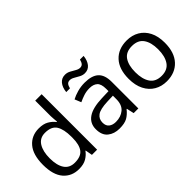

<svg xmlns="http://www.w3.org/2000/svg" viewBox="-40 -1305 1860 1860"><g transform="rotate(-45 890.5 -375.0)"><path d="M275 10Q175 10 115 -59.5Q55 -129 55 -267Q55 -405 115.5 -475.5Q176 -546 276 -546Q338 -546 377.5 -523Q417 -500 442 -467H448Q447 -480 444.5 -505.5Q442 -531 442 -546V-760H530V0H459L446 -72H442Q418 -38 378 -14Q338 10 275 10ZM289 -63Q374 -63 408.5 -109.5Q443 -156 443 -250V-266Q443 -366 410 -419.5Q377 -473 288 -473Q217 -473 181.5 -416.5Q146 -360 146 -265Q146 -169 181.5 -116Q217 -63 289 -63Z M903 -545Q1001 -545 1048 -502Q1095 -459 1095 -365V0H1031L1014 -76H1010Q975 -32 936.5 -11Q898 10 830 10Q757 10 709 -28.5Q661 -67 661 -149Q661 -229 724 -272.5Q787 -316 918 -320L1009 -323V-355Q1009 -422 980 -448Q951 -474 898 -474Q856 -474 818 -461.5Q780 -449 747 -433L720 -499Q755 -518 803 -531.5Q851 -545 903 -545ZM929 -259Q829 -255 790.5 -227Q752 -199 752 -148Q752 -103 779.5 -82Q807 -61 850 -61Q918 -61 963 -98.5Q1008 -136 1008 -214V-262ZM713 -606Q719 -665 747.5 -699.5Q776 -734 823 -734Q853 -734 879.5 -719.5Q906 -705 930 -691Q954 -677 975 -677Q998 -677 1010.5 -691.5Q1023 -706 1030 -735H1080Q1074 -677 1046 -642Q1018 -607 971 -607Q943 -607 916.5 -621Q890 -635 865.5 -649.5Q841 -664 819 -664Q795 -664 783 -649.5Q771 -635 764 -606Z M1727 -269Q1727 -136 1659.5 -63Q1592 10 1477 10Q1406 10 1350.5 -22.5Q1295 -55 1263 -117.5Q1231 -180 1231 -269Q1231 -402 1298 -474Q1365 -546 1480 -546Q1553 -546 1608.5 -513.5Q1664 -481 1695.5 -419.5Q1727 -358 1727 -269ZM1322 -269Q1322 -174 1359.5 -118.5Q1397 -63 1479 -63Q1560 -63 1598 -118.5Q1636 -174 1636 -269Q1636 -364 1598 -418Q1560 -472 1478 -472Q1396 -472 1359 -418Q1322 -364 1322 -269Z"/></g></svg>

Font: RS Noto Sans
Style: Regular
Weight: 400
Designer: Monotype Design Team
Foundry: Monotype Imaging Inc.
Version: Version 3.10